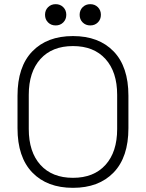

<svg xmlns="http://www.w3.org/2000/svg" viewBox="-20 -887 700 921"><path d="M64 -428Q64 -567 135 -640.5Q206 -714 330 -714Q454 -714 525 -640.5Q596 -567 596 -428V-272Q596 -133 525 -59.5Q454 14 330 14Q206 14 135 -59.5Q64 -133 64 -272ZM118 -268Q118 -158 174 -96Q230 -34 330 -34Q430 -34 486 -96Q542 -158 542 -268V-432Q542 -542 486 -604Q430 -666 330 -666Q230 -666 174 -604Q118 -542 118 -432ZM196 -816Q196 -838 210.5 -852.5Q225 -867 247 -867Q269 -867 283.5 -852.5Q298 -838 298 -816Q298 -794 283.5 -779.5Q269 -765 247 -765Q225 -765 210.5 -779.5Q196 -794 196 -816ZM362 -816Q362 -838 376.5 -852.5Q391 -867 413 -867Q435 -867 449.5 -852.5Q464 -838 464 -816Q464 -794 449.5 -779.5Q435 -765 413 -765Q391 -765 376.5 -779.5Q362 -794 362 -816Z"/></svg>

Font: Space Grotesk Variable
Style: Regular
Weight: 400
Designer: Florian Karsten (Space Grotesk), Colophon Foundry (Space Mono)
Foundry: Florian Karsten
Version: Version 1.106